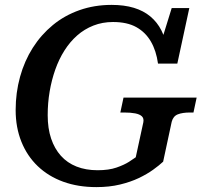

<svg xmlns="http://www.w3.org/2000/svg" viewBox="-20 -748 839 785"><path d="M175 -277Q175 -327 183 -374Q191 -421 206 -463.5Q221 -506 243.5 -541.5Q266 -577 295.5 -603Q325 -629 362 -643.5Q399 -658 442 -658Q500 -658 537.5 -637Q575 -616 597 -578Q619 -540 626 -488H705L754 -715H682L634 -560L663 -547Q657 -590 640 -623.5Q623 -657 595 -680.5Q567 -704 527.5 -716Q488 -728 436 -728Q366 -728 305 -706.5Q244 -685 196 -645.5Q148 -606 114 -552.5Q80 -499 62 -434Q44 -369 44 -298Q44 -227 67.5 -168.5Q91 -110 134.5 -68.5Q178 -27 238.5 -5Q299 17 374 17Q427 17 470.5 6.5Q514 -4 547.5 -20Q581 -36 606 -54Q631 -72 647 -87L682 -250Q688 -273 707 -280.5Q726 -288 757 -288H771L784 -349H485L472 -288H488Q514 -288 532.5 -284.5Q551 -281 560 -272.5Q569 -264 566 -248L535 -105Q527 -99 507.5 -86.5Q488 -74 456.5 -63Q425 -52 379 -52Q331 -52 293 -67Q255 -82 229 -111Q203 -140 189 -181.5Q175 -223 175 -277Z"/></svg>

Font: Roboto Serif Medium
Style: Italic
Weight: 500
Italic angle: -10°
Designer: Greg Gazdowicz
Foundry: Commercial Type
Version: Version 1.008